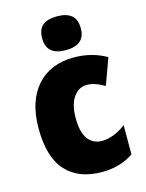

<svg xmlns="http://www.w3.org/2000/svg" viewBox="-118 -849 711 932"><g transform="rotate(-15 237.0 -383.5)"><path d="M34 -274Q34 -410 101.5 -486.5Q169 -563 288 -563Q378 -563 451 -521L403 -389Q354 -418 314 -418Q273 -418 247 -380.5Q221 -343 221 -275Q221 -205 246.5 -170.5Q272 -136 317 -136Q346 -136 377.5 -148.5Q409 -161 437 -183V-36Q369 10 279 10Q160 10 97 -60Q34 -130 34 -274ZM358 -691Q358 -607 261 -607Q164 -607 164 -691Q164 -737 188.5 -757Q213 -777 261 -777Q308 -777 333 -756.5Q358 -736 358 -691Z"/></g></svg>

Font: Noto Sans Display Black Narrow
Style: Regular
Weight: 900
Width: 4
Designer: Monotype Design team
Foundry: Monotype Imaging Inc.
Version: Version 1.000